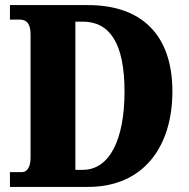

<svg xmlns="http://www.w3.org/2000/svg" viewBox="-20 -734 744 754"><path d="M19 0H326C542 0 657 -156 657 -375C657 -602 531 -714 326 -714H19V-657H58C84 -657 100 -641 100 -600V-114C100 -79 87 -58 66 -58H19ZM305 -67H276V-649H305C411 -649 469 -564 469 -375C469 -187 411 -67 305 -67Z"/></svg>

Font: Noto Serif Sinhala Condensed Black
Style: Regular
Weight: 900
Width: 3
Designer: Jelle Bosma - Monotype Design Team
Foundry: Monotype Imaging Inc.
Version: Version 2.007